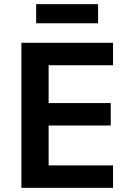

<svg xmlns="http://www.w3.org/2000/svg" viewBox="-20 -904 640 924"><path d="M83 0V-698H524V-590H214V-408H513V-300H214V-108H524V0ZM154 -884H452V-792H154Z"/></svg>

Font: IBM Plex Mono SmBld
Style: Regular
Weight: 600
Monospace: yes
Designer: Mike Abbink, Paul van der Laan, Pieter van Rosmalen
Foundry: Bold Monday
Version: Version 2.3